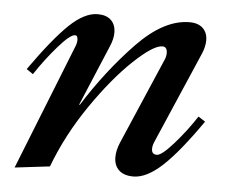

<svg xmlns="http://www.w3.org/2000/svg" viewBox="-41 -494 661 552"><g transform="rotate(5 290.0 -218.0)"><path d="M163 -348Q168 -359 168 -369Q168 -382 160 -382Q146 -382 112 -343Q78 -304 49 -260L30 -273Q95 -365 138.5 -406.5Q182 -448 220 -448Q245 -448 258.5 -435Q272 -422 272 -399Q272 -381 263 -360L189 -184H191Q256 -287 333.5 -367.5Q411 -448 485 -448Q510 -448 523.5 -435Q537 -422 537 -400Q537 -382 528 -361L414 -97Q409 -86 409 -76Q409 -60 424 -60Q438 -60 472 -98.5Q506 -137 534 -180L554 -167Q490 -75 445 -33.5Q400 8 362 8Q335 8 320.5 -5.5Q306 -19 306 -43Q306 -62 315 -84L423 -335Q427 -344 427 -354Q427 -372 413 -372Q387 -372 330.5 -318.5Q274 -265 215 -179Q156 -93 121 0L20 12Z"/></g></svg>

Font: Ibarra Real Nova SemiBold
Style: Italic
Weight: 600
Italic angle: -22°
Designer: Jose Maria Ribagorda & Octavio Pardo
Foundry: Octavio Pardo
Version: Version 1.014